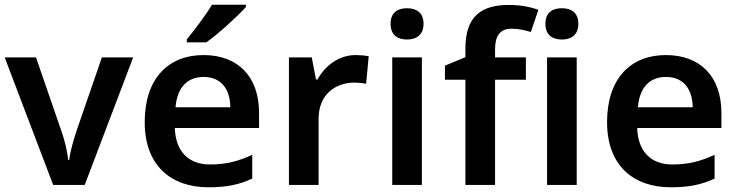

<svg xmlns="http://www.w3.org/2000/svg" viewBox="-20 -786 3132 816"><path d="M206 0H340L546 -542H413L305 -229C292 -190 278 -140 274 -106H270C267 -138 255 -190 241 -229L133 -542H0Z M1025 -756V-766H881C854 -721 805 -656 774 -619V-606H857C907 -641 992 -719 1025 -756ZM845 -552C695 -552 595 -452 595 -267C595 -82 707 10 866 10C946 10 998 -2 1052 -27V-128C993 -101 942 -87 872 -87C780 -87 726 -144 723 -242H1081V-306C1081 -461 991 -552 845 -552ZM845 -459C922 -459 958 -405 959 -330H726C733 -415 777 -459 845 -459Z M1492 -552C1418 -552 1361 -505 1329 -448H1323L1305 -542H1208V0H1334V-281C1334 -386 1407 -435 1487 -435C1501 -435 1523 -433 1536 -430L1547 -547C1533 -550 1509 -552 1492 -552Z M1710 -751C1671 -751 1640 -734 1640 -685C1640 -636 1671 -618 1710 -618C1748 -618 1780 -636 1780 -685C1780 -734 1748 -751 1710 -751ZM1773 -542H1647V0H1773Z M2215 -447V-542H2084V-577C2084 -633 2105 -664 2154 -664C2186 -664 2213 -657 2236 -650L2268 -744C2240 -755 2195 -765 2143 -765C2028 -765 1958 -719 1958 -580V-543L1871 -507V-447H1958V0H2084V-447Z M2368 -751C2329 -751 2298 -734 2298 -685C2298 -636 2329 -618 2368 -618C2406 -618 2438 -636 2438 -685C2438 -734 2406 -751 2368 -751ZM2431 -542H2305V0H2431Z M2810 -552C2660 -552 2560 -452 2560 -267C2560 -82 2672 10 2831 10C2911 10 2963 -2 3017 -27V-128C2958 -101 2907 -87 2837 -87C2745 -87 2691 -144 2688 -242H3046V-306C3046 -461 2956 -552 2810 -552ZM2810 -459C2887 -459 2923 -405 2924 -330H2691C2698 -415 2742 -459 2810 -459Z"/></svg>

Font: Noto Sans Gunjala Gondi Semibold
Style: Regular
Weight: 400
Designer: Ek Type
Foundry: Ek Type
Version: Version 1.004